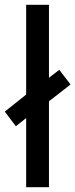

<svg xmlns="http://www.w3.org/2000/svg" viewBox="-41 -780 314 800"><path d="M68 0V-288L25 -254L-21 -315L68 -386V-760H163V-456L206 -489L253 -428L163 -358V0Z"/></svg>

Font: Noto Sans Tamil ExtraCondensed Medium
Style: Regular
Weight: 500
Width: 2
Designer: Jelle Bosma - Monotype Design Team
Foundry: Monotype Imaging Inc.
Version: Version 2.004; ttfautohint (v1.8.4.7-5d5b)